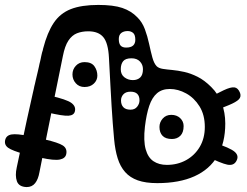

<svg xmlns="http://www.w3.org/2000/svg" viewBox="-25 -739 1001 779"><path d="M374 -719Q435 -719 471.2 -706.8Q507.5 -694.5 532 -669Q552 -649.5 562.8 -620.5Q573.5 -591.5 580 -561Q586.5 -530.5 593.2 -505.8Q600 -481 611 -470Q619.5 -462 635.8 -459.5Q652 -457 674.2 -455Q696.5 -453 722.5 -447.2Q748.5 -441.5 776.5 -427.5Q804.5 -413.5 832 -386Q860 -358.5 874.5 -320.5Q889 -282.5 889 -238Q889 -159.5 857.2 -105.5Q825.5 -51.5 764 -23.8Q702.5 4 613 4Q566 4 534.2 -7.2Q502.5 -18.5 482.8 -40.8Q463 -63 452.5 -96.5Q442 -130 438 -174Q435 -207 432.5 -239Q430 -271 427.8 -308Q425.5 -345 423 -392.8Q420.5 -440.5 417 -505Q414 -564.5 394.2 -588.2Q374.5 -612 333 -612Q307.5 -612 287.2 -604Q267 -596 252.5 -574.2Q238 -552.5 230 -511Q211 -418 195 -338.8Q179 -259.5 164.2 -186.5Q149.5 -113.5 135 -40Q130 -11.5 117.5 4.2Q105 20 83 20Q51.5 19 43.5 -3.8Q35.5 -26.5 43 -60Q50.5 -95 61.2 -145.8Q72 -196.5 84.2 -253.5Q96.5 -310.5 109 -365Q110.5 -371 111.8 -377Q113 -383 114.2 -388.8Q115.5 -394.5 117 -400Q118.5 -407 120 -413.5Q121.5 -420 123 -426Q125.5 -437.5 128.2 -448Q131 -458.5 133 -469Q134 -474.5 135.2 -479.8Q136.5 -485 137.8 -490Q139 -495 140 -500Q141 -505 142 -509.8Q143 -514.5 144 -518.8Q145 -523 146 -527Q147.5 -531 148.5 -534.8Q149.5 -538.5 150 -542Q167 -607.5 193 -646.2Q219 -685 262.2 -702Q305.5 -719 374 -719ZM178 -351Q245.5 -335.5 264.5 -321.5Q283.5 -307.5 279 -288Q275.5 -271 252.8 -269.5Q230 -268 167 -283ZM137 -239Q117 -243.5 108.8 -254Q100.5 -264.5 104 -284Q108 -304.5 119.5 -308Q131 -311.5 148 -307ZM158 -173Q211.5 -160.5 229.8 -148.8Q248 -137 244 -115Q241 -96.5 218 -91.8Q195 -87 141 -99ZM77 -113Q24.5 -127.5 8 -139.5Q-8.5 -151.5 -4 -171Q0.5 -190 22 -193.5Q43.5 -197 92 -187ZM563 -225Q556.5 -167.5 566 -133.5Q575.5 -99.5 597.8 -84.8Q620 -70 652 -70Q695 -70 730 -89.2Q765 -108.5 785.5 -143.2Q806 -178 806 -224Q806 -273 784.5 -307.5Q763 -342 730.2 -360Q697.5 -378 664 -378Q632.5 -378 612.2 -360.8Q592 -343.5 580.5 -309.5Q569 -275.5 563 -225ZM820 -280 803 -332Q853.5 -359 882.5 -372.8Q911.5 -386.5 926.2 -384.5Q941 -382.5 949 -362Q954.5 -346.5 944 -335.8Q933.5 -325 903.5 -312.5Q873.5 -300 820 -280ZM822 -333 775 -345Q777.5 -358.5 781.5 -366.2Q785.5 -374 792.8 -375.5Q800 -377 812 -372Q822.5 -367.5 825.8 -361.8Q829 -356 827.5 -349Q826 -342 822 -333ZM811 -106 841 -161Q908.5 -139.5 927.5 -122.8Q946.5 -106 933 -84Q922 -66 897.2 -71Q872.5 -76 811 -106ZM672.5 -175Q647 -175 634.5 -188Q622 -201 622 -224Q622 -243 635.2 -258Q648.5 -273 670 -273Q692 -273 706 -259.8Q720 -246.5 720 -227.5Q720 -201.5 706.8 -188.2Q693.5 -175 672.5 -175ZM466 -331.5Q466 -314 475.5 -304Q485 -294 504.5 -294Q522 -294 531.5 -306Q541 -318 541 -332Q541 -349 532 -358Q523 -367 504.5 -367Q485.5 -367 475.8 -356.5Q466 -346 466 -331.5ZM493 -613Q477 -613 467 -605.2Q457 -597.5 457 -580.5Q457 -562.5 464.2 -554.2Q471.5 -546 486.5 -546Q506 -546 515 -554.2Q524 -562.5 524 -577.5Q524 -598 515 -605.5Q506 -613 493 -613ZM508.5 -502.5Q484 -502.5 474.5 -490.5Q465 -478.5 465 -458Q465 -436.5 480 -425.2Q495 -414 514 -414Q532.5 -414 543.8 -424.5Q555 -435 555 -458.5Q555 -476.5 542.8 -489.5Q530.5 -502.5 508.5 -502.5ZM857 -205 850 -253Q859.5 -253 865.8 -251Q872 -249 875 -243.2Q878 -237.5 878 -226Q878 -219 876 -214.2Q874 -209.5 869.2 -207.2Q864.5 -205 857 -205ZM318 -487Q346 -487 358 -470.2Q370 -453.5 370 -432Q370 -413.5 355.8 -399.8Q341.5 -386 318 -386Q296 -386 282.5 -401.2Q269 -416.5 269 -437Q269 -457.5 282.8 -472.2Q296.5 -487 318 -487Z"/></svg>

Font: Kablammo
Style: Regular
Weight: 400
Designer: Travis Kochel, Lizy Gershenzon, Daria Petrova, Ethan Cohen
Foundry: Vectro Type Foundry
Version: Version 1.002